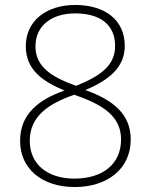

<svg xmlns="http://www.w3.org/2000/svg" viewBox="-20 -744 610 774"><path d="M283 -724C167 -724 84 -660 84 -558C84 -461 154 -415 240 -379C134 -342 61 -283 61 -176C61 -64 149 10 281 10C409 10 507 -60 507 -182C507 -284 436 -341 324 -381C419 -421 483 -472 483 -559C483 -663 404 -724 283 -724ZM283 -690C383 -690 444 -645 444 -559C444 -481 388 -439 287 -398C189 -433 123 -474 123 -557C123 -642 190 -690 283 -690ZM100 -176C100 -276 176 -326 279 -362L304 -353C410 -314 468 -265 468 -182C468 -80 391 -24 280 -24C170 -24 100 -83 100 -176Z"/></svg>

Font: Noto Sans Canadian Aboriginal ExtraLight
Style: Regular
Weight: 200
Designer: Monotype Design Team, Typotheque's Kevin King
Foundry: Monotype Imaging Inc.
Version: Version 2.004